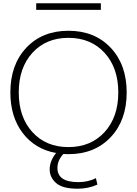

<svg xmlns="http://www.w3.org/2000/svg" viewBox="-20 -927 833 1167"><path d="M200 -867V-907H593V-867ZM43 -365Q43 -534 140 -637Q237 -740 396 -740Q555 -740 652.5 -637Q750 -534 750 -365Q750 -196 652.5 -93Q555 10 396 10Q375 10 365 9Q329 48 329 94Q329 180 456 180Q515 180 563 156L572 195Q517 220 452 220Q360 220 321 185.5Q282 151 282 103Q282 51 321 3Q193 -20 118 -118.5Q43 -217 43 -365ZM177 -124Q260 -33 396 -33Q532 -33 615.5 -124Q699 -215 699 -365Q699 -515 615.5 -606Q532 -697 396 -697Q260 -697 177 -606Q94 -515 94 -365Q94 -215 177 -124Z"/></svg>

Font: Mplus 1p Light
Style: Regular
Weight: 300
Version: Version 1.061